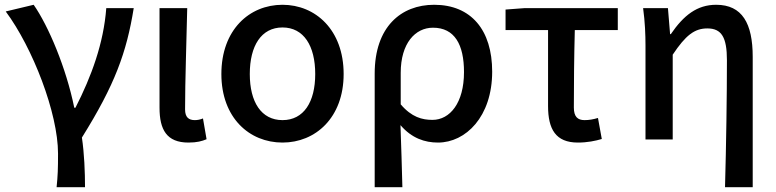

<svg xmlns="http://www.w3.org/2000/svg" viewBox="-20 -584 3251 804"><path d="M217 200H336C336 137 333 59 323 -8C461 -229 510 -364 540 -550H425C414 -403 363 -264 296 -133H291C257 -300 183 -475 121 -564L4 -536C117 -384 223 -110 223 59C223 125 222 151 217 200Z M769 13C805 13 826 7 845 -1L830 -88C818 -83 806 -81 796 -81C770 -81 755 -93 755 -126C755 -246 761 -407 764 -550H648V-133C648 -41 678 13 769 13Z M1163 13C1301 13 1419 -91 1419 -274C1419 -459 1301 -564 1163 -564C1024 -564 907 -459 907 -274C907 -91 1024 13 1163 13ZM1163 -81C1074 -81 1026 -157 1026 -274C1026 -392 1074 -469 1163 -469C1252 -469 1300 -392 1300 -274C1300 -157 1252 -81 1163 -81Z M1549 200H1665C1663 108 1660 35 1657 -60C1704 -5 1759 13 1814 13C1930 13 2041 -95 2041 -284C2041 -458 1953 -564 1798 -564C1659 -564 1549 -471 1549 -276ZM1791 -82C1748 -82 1704 -93 1658 -147V-279C1658 -403 1719 -468 1793 -468C1884 -468 1923 -397 1923 -282C1923 -153 1864 -82 1791 -82Z M2400 13C2439 13 2474 6 2500 -2L2484 -90C2464 -84 2446 -81 2428 -81C2399 -81 2383 -95 2383 -134C2383 -230 2384 -343 2387 -458H2567V-550H2177L2097 -544V-458H2275V-140C2275 -43 2307 13 2400 13Z M3016 200H3132V-346C3132 -486 3088 -564 2979 -564C2899 -564 2843 -520 2789 -441H2786L2777 -550H2673C2681 -492 2683 -438 2683 -394V0H2797V-355C2851 -436 2888 -465 2942 -465C3002 -465 3024 -427 3024 -332C3024 -183 3021 23 3016 200Z"/></svg>

Font: Genne Gothic Medium
Style: Regular
Weight: 500
Designer: Ryoko NISHIZUKA (kana & ideographs); Paul D. Hunt (Latin, Greek & Cyrillic); Wenlong ZHANG (bopomofo); Sandoll Communica
Foundry: Adobe Systems Incorporated
Version: Version 1.004;PS 1.004;hotconv 16.6.51;makeotf.lib2.5.65220